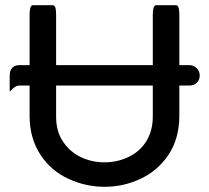

<svg xmlns="http://www.w3.org/2000/svg" viewBox="-20 -699 800 735"><path d="M194.8 -371.6V-252.9Q194.8 -194.8 221.2 -157.2Q246.1 -118.7 288.3 -98.1Q330.6 -77.6 379.9 -77.6Q428.7 -77.6 471.2 -97.7Q515.6 -118.7 540.3 -158.7Q564.9 -198.7 564.9 -252.9V-371.6ZM744.6 -409.7Q744.6 -393.1 733.4 -382.3Q721.7 -371.6 705.1 -371.6H666.5V-255.9Q666.5 -168.5 624.5 -105.5Q583.5 -45.4 518.3 -14.6Q453.1 16.1 380.9 16.1Q308.6 16.1 243.7 -13.7Q175.3 -44.4 134.3 -107.4Q93.3 -170.4 93.3 -255.9V-371.6H54.7Q40.5 -371.6 26.4 -357.4L17.1 -348.1V-409.2Q17.1 -429.7 27.3 -439.9Q37.1 -449.7 54.7 -449.7H93.3V-641.6Q93.3 -669.9 100.1 -676.3Q102.5 -679.2 106.4 -679.2H181.6Q185.5 -679.2 188.5 -676Q191.4 -672.9 192.9 -667Q194.8 -656.7 194.8 -641.6V-449.7H564.9V-641.6Q564.9 -669.9 571.8 -676.3Q574.2 -679.2 578.1 -679.2H653.3Q659.2 -679.2 662.1 -673.3Q666.5 -665 666.5 -641.6V-449.7H705.1Q721.2 -449.7 732.9 -438Q744.6 -426.3 744.6 -409.7Z"/></svg>

Font: YuPearl-Medium
Style: Medium
Weight: 500
Designer: Max Yao
Foundry: Max-Everyday
Version: Version 1.011; ttfautohint (v1.8.3)